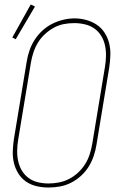

<svg xmlns="http://www.w3.org/2000/svg" viewBox="-20 -828 540 856"><path d="M195 8Q169 8 143 2Q117 -4 96 -18.5Q75 -33 61.5 -55Q48 -77 42 -102Q36 -127 37 -154Q38 -181 42 -208L99 -553Q103 -578 111.5 -603Q120 -628 134.5 -650.5Q149 -673 169 -691.5Q189 -710 213 -722Q237 -734 262.5 -740Q288 -746 313 -746Q340 -746 366 -738.5Q392 -731 412.5 -717Q433 -703 447 -681Q461 -659 467 -633.5Q473 -608 472 -581Q471 -554 467 -527L410 -182Q406 -157 397.5 -132Q389 -107 375 -84.5Q361 -62 340.5 -43.5Q320 -25 296 -13Q272 -1 246.5 3.5Q221 8 196 8Q196 8 195.5 8Q195 8 195 8ZM196 -10Q219 -10 242.5 -14.5Q266 -19 287.5 -30Q309 -41 327.5 -58Q346 -75 359 -95.5Q372 -116 379.5 -139Q387 -162 391 -185L448 -530Q452 -554 452.5 -578.5Q453 -603 448 -626Q443 -649 431 -668.5Q419 -688 400.5 -701Q382 -714 358.5 -719.5Q335 -725 311 -725Q287 -725 264 -720.5Q241 -716 220 -704.5Q199 -693 180.5 -676Q162 -659 149.5 -638.5Q137 -618 129.5 -595.5Q122 -573 118 -550L61 -205Q57 -181 56.5 -157Q56 -133 61 -110Q66 -87 77.5 -67.5Q89 -48 107.5 -34.5Q126 -21 149 -15.5Q172 -10 196 -10ZM50 -653 35 -661 117 -808 136 -799Z"/></svg>

Font: Iosevka Curly Thin Oblique
Style: Regular
Weight: 100
Italic angle: -9°
Monospace: yes
Designer: Belleve Invis
Foundry: Belleve Invis
Version: Version 11.1.0; ttfautohint (v1.8.3)